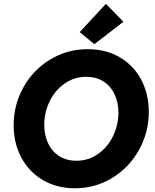

<svg xmlns="http://www.w3.org/2000/svg" viewBox="-20 -988 820 1015"><path d="M52.2 -326.2Q52.2 -434.1 103.8 -526.4Q155.3 -618.7 245.1 -673.3Q335 -728 443.8 -728Q540.5 -728 613.8 -684.8Q687 -641.6 726.8 -566.2Q766.6 -490.7 766.6 -396.5Q766.6 -288.1 714.8 -195.3Q663.1 -102.5 573.5 -47.6Q483.9 7.3 376 7.3Q280.8 7.3 207 -35.9Q133.3 -79.1 92.8 -155Q52.2 -231 52.2 -326.2ZM606 -392.6Q606 -447.3 585.4 -490.2Q564.9 -533.2 526.6 -557.6Q488.3 -582 436 -582Q372.6 -582 321.5 -546.1Q270.5 -510.3 242.2 -451.9Q213.9 -393.6 213.9 -328.1Q213.9 -273.4 234.4 -230.2Q254.9 -187 293.5 -162.6Q332 -138.2 383.8 -138.2Q447.8 -138.2 498.5 -174.1Q549.3 -210 577.6 -268.6Q606 -327.1 606 -392.6ZM401.4 -818.4 540 -967.8 632.3 -873 479 -754.4Z"/></svg>

Font: Reddit Sans Fudge ExBold Italic
Style: Regular
Weight: 800
Italic angle: -11.25°
Designer: Stephen Hutchings
Version: Version 1.013